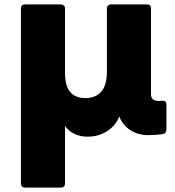

<svg xmlns="http://www.w3.org/2000/svg" viewBox="-20 -567 793 871"><path d="M652 46Q605 46 570 22.5Q535 -1 521 -39Q506 2 466.5 27.5Q427 53 378 53Q344 53 317 40Q290 27 275 4V266Q275 274 270 279Q265 284 257 284H93Q85 284 80 279Q75 274 75 266V-530Q75 -538 80 -542.5Q85 -547 93 -547H257Q275 -544 275 -530V-237Q275 -177 298.5 -149.5Q322 -122 368 -122Q413 -122 439 -151Q465 -180 465 -242V-529Q465 -537 470 -542Q475 -547 483 -547H647Q655 -547 660 -542.5Q665 -538 665 -530V-139Q665 -121 677.5 -114Q690 -107 715 -110H718Q735 -110 735 -93V19Q735 39 715 42Q684 46 652 46Z"/></svg>

Font: LINE Seed JP_TTF ExtraBold
Style: Regular
Weight: 800
Designer: LY Corporation & Fontrix & Fontworks
Version: Version 1.015